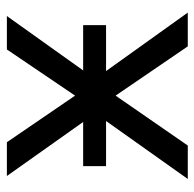

<svg xmlns="http://www.w3.org/2000/svg" viewBox="-24 -552 576 569"><g transform="rotate(-90 264.5 -268.0)"><path d="M56.2 -310.1H187L26.9 -536.1H127L265.1 -334L401.9 -536.1H501L339.8 -310.1H474.1V-242.2H337.9L511.2 0H411.1L265.1 -213.9L117.2 0H18.1L189.9 -242.2H56.2Z"/></g></svg>

Font: NotoPenekeko
Style: Regular
Weight: 400
Designer: Monotype Design team
Foundry: Monotype Imaging Inc.
Version: Version 1.04